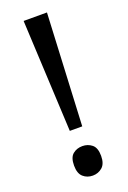

<svg xmlns="http://www.w3.org/2000/svg" viewBox="-142 -764 553 827"><g transform="rotate(-20 134.5 -350.0)"><path d="M163 -201H106L81 -714H188ZM72 -54Q72 -91 90 -106Q108 -121 134 -121Q159 -121 177.5 -106Q196 -91 196 -54Q196 -18 177.5 -2Q159 14 134 14Q108 14 90 -2Q72 -18 72 -54Z"/></g></svg>

Font: Noto Sans Thai
Style: Regular
Weight: 400
Designer: Monotype Design Team
Foundry: Monotype Imaging Inc.
Version: Version 2.001